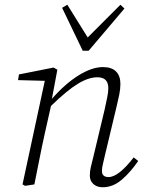

<svg xmlns="http://www.w3.org/2000/svg" viewBox="-20 -778 612 810"><path d="M413 12Q389 12 374 -1.5Q359 -15 359 -37Q359 -56 363 -72.5Q367 -89 373 -113L421 -314Q427 -342 432 -365.5Q437 -389 437 -406Q437 -452 391 -452Q353 -452 307.5 -424Q262 -396 195 -331L169 -215Q157 -161 146.5 -107.5Q136 -54 125 0L86 6L75 0L169 -437L56 -440L60 -464L206 -493L222 -484L199 -361Q255 -425 311.5 -460Q368 -495 414 -495Q451 -495 469.5 -476.5Q488 -458 488 -424Q488 -402 483 -378Q478 -354 471 -325L422 -120Q418 -102 414 -85.5Q410 -69 410 -57Q410 -31 438 -31Q480 -31 544 -114L563 -99Q532 -53 494.5 -20.5Q457 12 413 12ZM264 -758 350 -620 488 -758 505 -742 354 -564H329L242 -745Z"/></svg>

Font: Source Serif 4 SmText Light
Style: Italic
Weight: 300
Italic angle: -12°
Designer: Frank Grießhammer
Foundry: Adobe
Version: Version 4.005;hotconv 1.1.0;makeotfexe 2.6.0